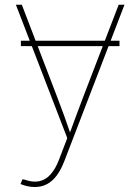

<svg xmlns="http://www.w3.org/2000/svg" viewBox="-20 -562 578 790"><path d="M471.7 -394.5V-372.1H65.9V-394.5ZM64.5 195.3 72.3 175.8 81.5 177.2Q114.3 189 140.6 183.8Q167 178.7 187.5 156.2Q208 133.8 222.7 95.2L256.8 6.3L45.4 -542.5H69.8L214.8 -164.1Q230 -125 243.9 -86.2Q257.8 -47.4 271 -8.8H265.1Q279.3 -47.4 293.5 -86.2Q307.6 -125 322.8 -164.1L468.3 -542.5H492.2L243.7 103.5Q230 138.2 212.4 161.4Q194.8 184.6 172.6 196Q150.4 207.5 123 207.5Q109.4 207.5 94.7 204.6Q80.1 201.7 64.5 195.3Z"/></svg>

Font: Inter 16pt Thin
Style: Regular
Weight: 250
Version: Version 4.001;git-66647c0bb